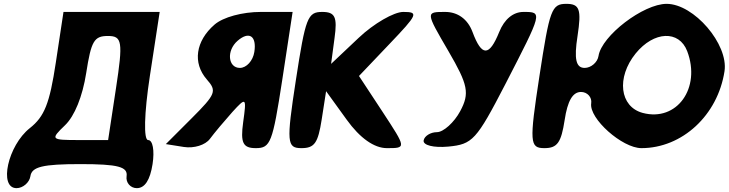

<svg xmlns="http://www.w3.org/2000/svg" viewBox="-20 -820 3788 998"><path d="M270 -494C238 -282 211 -214 135 -154C21 -64 -28 158 66 158C99 158 133 129 138 96C145 47 202 33 398 33C594 33 645 47 638 96C633 129 658 158 691 158C733 158 760 116 773 33C784 -38 774 -92 750 -92C726 -92 729 -229 759 -425L810 -758H310ZM583 -362 542 -92H390C244 -92 241 -95 318 -169C368 -217 409 -319 428 -440C454 -607 469 -633 541 -633C615 -633 620 -604 583 -362Z M1095 -692C997 -607 980 -493 1055 -407C1108 -347 1102 -331 977 -206L842 -71L936 -56C989 -48 1047 -66 1071 -98C1094 -129 1147 -192 1188 -238C1260 -317 1262 -314 1244 -185C1229 -77 1243 -50 1310 -50C1386 -50 1397 -79 1447 -404L1501 -758H1336C1240 -758 1140 -731 1095 -692ZM1302 -550C1295 -504 1261 -467 1227 -467C1165 -467 1156 -557 1215 -608C1275 -660 1315 -633 1302 -550Z M1518 -404C1468 -79 1471 -50 1547 -50C1615 -50 1633 -77 1652 -198L1675 -346L1782 -198C1851 -102 1925 -50 1991 -50C2093 -50 2092 -50 1969 -238L1846 -425L2005 -592C2152 -746 2157 -758 2076 -758C2028 -758 1923 -698 1844 -623L1701 -488L1719 -623C1734 -731 1722 -758 1655 -758C1579 -758 1568 -729 1518 -404Z M2311 -554C2413 -379 2422 -335 2372 -242C2341 -184 2285 -133 2251 -133C2218 -133 2186 -113 2182 -90C2178 -65 2234 -51 2310 -58C2436 -70 2456 -91 2607 -383C2800 -758 2801 -758 2701 -758C2648 -758 2602 -721 2575 -654C2523 -525 2484 -525 2436 -654C2411 -721 2359 -758 2294 -758C2192 -758 2192 -758 2311 -554Z M2784 -425C2731 -79 2733 -50 2810 -50C2877 -50 2897 -79 2915 -196C2930 -296 2957 -342 3000 -342C3033 -342 3058 -314 3053 -283C3041 -204 3214 -50 3314 -50C3526 -50 3711 -221 3746 -450C3767 -590 3587 -800 3445 -800C3324 -800 3107 -634 3091 -529C3086 -496 3052 -467 3019 -467C2974 -467 2963 -512 2982 -633C3003 -771 2993 -800 2924 -800C2847 -800 2837 -771 2784 -425ZM3552 -554C3625 -362 3498 -186 3321 -233C3201 -265 3183 -417 3284 -542C3379 -659 3510 -664 3552 -554Z"/></svg>

Font: Hussar Skorodowane
Style: Ky
Weight: 700
Foundry: Cannot Into Space Fonts
Version: Version 0.892